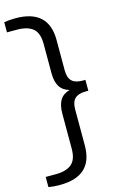

<svg xmlns="http://www.w3.org/2000/svg" viewBox="-171 -877 712 1166"><g transform="rotate(-15 185.0 -294.0)"><path d="M53.5 230Q33.5 230 15 228.5Q-3.5 227 -18 224.5V160.5H44.5Q111.5 160.5 145.2 132Q179 103.5 179 36V-184.5Q179 -238.5 198 -269.5Q217 -300.5 259 -312Q217 -324 198 -355Q179 -386 179 -440V-624Q179 -691.5 145.2 -720Q111.5 -748.5 44.5 -748.5H-18V-812.5Q-3.5 -815 15 -816.5Q33.5 -818 53.5 -818Q261 -818 261 -626V-435Q261 -388 283 -367.2Q305 -346.5 349 -346.5H367.5V-278H349Q305 -278 283 -257.2Q261 -236.5 261 -189.5V38Q261 230 53.5 230Z"/></g></svg>

Font: Encode Sans Expanded
Style: Regular
Weight: 400
Width: 7
Designer: Multiple Designers
Foundry: Impallari Type
Version: Version 3.000; ttfautohint (v1.8.3) -l 8 -r 50 -G 200 -x 14 